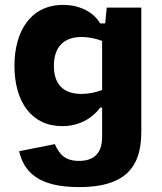

<svg xmlns="http://www.w3.org/2000/svg" viewBox="-20 -572 660 784"><path d="M39 -303C39 -158.5 107.5 -57 233.5 -57C309 -57 360.5 -93.5 389.5 -133H397V-13.5C397 58 359.5 85 302.5 85C245 85 222 57.5 204 16.5L58 45.5C78 129 135 192 302.5 192C475.5 192 557 125 557 -31.5V-541H416L409.5 -476.5H389C366 -516.5 313.5 -552 237.5 -552C107.5 -552 39 -447.5 39 -303ZM200 -303C200 -380 240.5 -421 313 -421C339.5 -421 369 -415.5 397 -405V-204.5C370.5 -194.5 341 -188.5 313 -188.5C240.5 -188.5 200 -226 200 -303Z"/></svg>

Font: Monaspace Neon ExtraBold
Style: Regular
Weight: 800
Designer: Riley Cran & the Lettermatic Team
Foundry: Lettermatic
Version: Version 1.200 (Monaspace Neon)